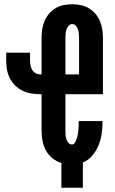

<svg xmlns="http://www.w3.org/2000/svg" viewBox="-20 -763 540 901"><path d="M268 118V2Q245 -5 226 -20.5Q207 -36 195.5 -57Q184 -78 179.5 -102Q175 -126 175 -151V-321H169Q147 -321 126 -324.5Q105 -328 85.5 -337.5Q66 -347 50.5 -362.5Q35 -378 25.5 -397Q16 -416 12.5 -437.5Q9 -459 9 -480V-516H121V-480Q121 -469 123 -457.5Q125 -446 130.5 -436Q136 -426 146.5 -420Q157 -414 169 -414H175V-585Q175 -605 178 -625Q181 -645 189 -664Q197 -683 210 -698.5Q223 -714 240.5 -724.5Q258 -735 278.5 -739Q299 -743 319 -743Q339 -743 359 -739Q379 -735 396.5 -724.5Q414 -714 427.5 -698.5Q441 -683 449 -664Q457 -645 460 -625Q463 -605 463 -585V-321H287V-151Q287 -141 287.5 -131Q288 -121 291 -111.5Q294 -102 300.5 -93.5Q307 -85 317 -85Q325 -85 329.5 -91Q334 -97 337 -104Q340 -111 342 -118Q344 -125 345 -132Q346 -139 347 -146Q348 -153 348.5 -160.5Q349 -168 349 -175.5Q349 -183 349 -190V-195H461V-185Q461 -158 456.5 -131Q452 -104 441.5 -79Q431 -54 413 -32.5Q395 -11 369 -1V118ZM351 -414V-585Q351 -595 350 -605Q349 -615 346 -624.5Q343 -634 336 -642Q329 -650 319 -650Q309 -650 302 -642Q295 -634 292 -624.5Q289 -615 288 -605Q287 -595 287 -585V-414Z"/></svg>

Font: Iosevka Term Curly Heavy
Style: Regular
Weight: 900
Designer: Belleve Invis
Foundry: Belleve Invis
Version: Version 32.3.0